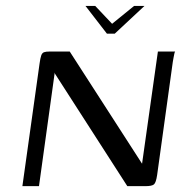

<svg xmlns="http://www.w3.org/2000/svg" viewBox="-20 -636 666 656"><path d="M272 -615.8H305.3L363 -554.7L438.2 -615.8H473.7L372.1 -521H345.3ZM56.5 0 115.2 -419Q117.7 -437.1 120.7 -446Q123.6 -454.9 130.2 -457.5Q136.8 -460 151.3 -460H218.2L464.1 -78.6L465.4 -76.7L519.5 -460H578.4Q577.1 -458.7 575.6 -452.3Q574.1 -445.8 572.8 -438.2Q571.5 -430.6 570.3 -423.8L516.9 -38.2Q513.1 -12.1 506 -6Q498.8 0 477.3 0H415L168 -383.9L167 -388.1L113.2 0Z"/></svg>

Font: Genos Thin
Style: Italic
Weight: 100
Italic angle: -8°
Designer: Robert E. Leuschke
Foundry: Robert E. Leuschke
Version: Version 1.010